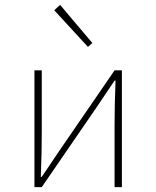

<svg xmlns="http://www.w3.org/2000/svg" viewBox="-20 -766 640 786"><path d="M121 0V-478H151V-224Q151 -184 150 -137Q149 -90 147 -42H151Q166 -65 186 -94Q206 -123 221 -146L449 -478H479V0H449V-254Q449 -294 450 -341Q451 -388 453 -436H449Q434 -413 414 -384Q394 -355 379 -332L151 0ZM340 -574 202 -724 226 -746 358 -590Z"/></svg>

Font: Source Code Pro ExtraLight
Style: Regular
Weight: 200
Monospace: yes
Designer: Paul D. Hunt, Teo Tuominen
Foundry: Adobe Systems Incorporated
Version: Version 2.030;PS 1.000;hotconv 16.6.51;makeotf.lib2.5.65220